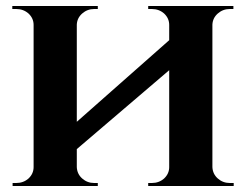

<svg xmlns="http://www.w3.org/2000/svg" viewBox="-20 -620 819 640"><path d="M21 -590V-600H306V-590H294Q271 -590 254 -575Q237 -560 236 -538V-214L544 -486V-537Q544 -559 527 -575Q510 -590 486 -590H474V-600H758V-590H746Q723 -590 706 -575Q689 -560 688 -538V-63Q689 -40 706 -25Q723 -10 746 -10H759V0H474V-10H486Q510 -10 527 -25Q544 -41 544 -63V-386L236 -123V-63Q237 -40 254 -25Q271 -10 294 -10H306V0H22V-10H34Q58 -10 75 -25Q92 -41 92 -63V-537Q92 -559 75 -575Q58 -590 34 -590Z"/></svg>

Font: Cinzel Bold(RUS BY LYAJKA)
Style: Regular
Weight: 700
Designer: Natanael Gama
Version: Version 1.001;PS 001.001;hotconv 1.0.56;makeotf.lib2.0.21325